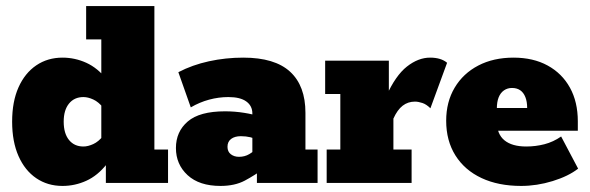

<svg xmlns="http://www.w3.org/2000/svg" viewBox="-20 -603 1946 633"><path d="M186 10Q137 10 99.5 -15.5Q62 -41 41 -88.5Q20 -136 20 -202Q20 -268 41 -315Q62 -362 99.5 -387.5Q137 -413 186 -413Q227 -413 264.5 -396Q302 -379 332 -341L314 -332V-473H264V-583H489V-110H534V0H329V-80L332 -62Q302 -24 264.5 -7Q227 10 186 10ZM255 -120Q270 -120 287.5 -128Q305 -136 320 -155L314 -98V-297L320 -248Q305 -267 287.5 -275Q270 -283 255 -283Q225 -283 207.5 -261.5Q190 -240 190 -202Q190 -163 207.5 -141.5Q225 -120 255 -120Z M707 10Q637 10 598.5 -25.5Q560 -61 560 -115Q560 -169 599 -202.5Q638 -236 722 -236Q754 -236 785 -231Q816 -226 831 -220L812 -206V-229Q812 -254 792 -268.5Q772 -283 733 -283Q701 -283 669.5 -274.5Q638 -266 609 -249L568 -365Q614 -389 669 -401Q724 -413 782 -413Q886 -413 936.5 -366.5Q987 -320 987 -231V-110H1027V0H827V-68L854 -50Q820 -25 787 -7.5Q754 10 707 10ZM768 -86Q787 -86 802 -95Q817 -104 827 -115L812 -78V-169L830 -141Q820 -147 805.5 -150.5Q791 -154 774 -154Q754 -154 742 -145Q730 -136 730 -119Q730 -103 741 -94.5Q752 -86 768 -86Z M1057 0V-110H1102V-293H1052V-403H1262V-268L1253 -285Q1284 -354 1321.5 -383.5Q1359 -413 1398 -413Q1434 -413 1454 -396L1399 -246Q1386 -259 1372.5 -263.5Q1359 -268 1348 -268Q1325 -268 1307.5 -254.5Q1290 -241 1277 -212V-110H1337V0Z M1698 10Q1623 10 1567.5 -16Q1512 -42 1481.5 -90.5Q1451 -139 1451 -205Q1451 -267 1479 -314Q1507 -361 1557 -387Q1607 -413 1673 -413Q1738 -413 1785.5 -387Q1833 -361 1859 -314Q1885 -267 1885 -203V-172H1540V-247H1718Q1718 -268 1712 -283Q1706 -298 1695 -305.5Q1684 -313 1668 -313Q1653 -313 1641.5 -305Q1630 -297 1624 -282Q1618 -267 1618 -244V-203Q1618 -161 1643 -140.5Q1668 -120 1715 -120Q1746 -120 1775 -127.5Q1804 -135 1830 -153L1886 -47Q1854 -22 1802 -6Q1750 10 1698 10Z"/></svg>

Font: Rokkitt SemiBold Black
Style: Regular
Weight: 900
Version: Version 3.103